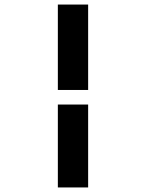

<svg xmlns="http://www.w3.org/2000/svg" viewBox="-20 -672 640 843"><path d="M234 -277V-652H367V-277ZM234 151V-213H367V151Z"/></svg>

Font: Inconsolata Expanded Black
Style: Regular
Weight: 900
Width: 7
Monospace: yes
Designer: Raph Levien, Cyreal, Brenton Simpson
Foundry: Raph Levien, Cyreal, Google
Version: Version 3.001; ttfautohint (v1.8.2.53-6de2)